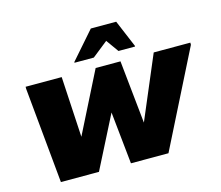

<svg xmlns="http://www.w3.org/2000/svg" viewBox="-106 -899 1195 1038"><g transform="rotate(-15 491.5 -380.0)"><path d="M61 -535V-547H263L287 -124L243 -130L453 -547H592L637 -113L597 -120L778 -547H983V-535L714 0H504L466 -366H511L325 0H112ZM350 -604V-608L483 -760H625L689 -608V-604H596L546 -674L458 -604Z"/></g></svg>

Font: Kufam ExtraBold
Style: Italic
Weight: 800
Italic angle: -11°
Designer: Artur Schmal
Foundry: Original Type
Version: Version 1.301; ttfautohint (v1.8.3)